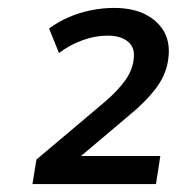

<svg xmlns="http://www.w3.org/2000/svg" viewBox="-20 -729 460 485"><path d="M62 -264 72 -326 244 -471Q278 -500 297 -527Q316 -554 318 -583Q321 -609 303 -624Q285 -639 251 -639Q220 -639 187.5 -627Q155 -615 129 -595L104 -657Q127 -674 153.5 -685.5Q180 -697 209.5 -703Q239 -709 268 -709Q314 -709 345.5 -693.5Q377 -678 393 -651.5Q409 -625 406 -589Q403 -546 376.5 -509.5Q350 -473 302 -434L167 -320V-335H385L374 -264Z"/></svg>

Font: Nunito Sans 10pt SemiBold
Style: Italic
Weight: 600
Italic angle: -9°
Designer: Vernon Adams
Foundry: Vernon Adams
Version: Version 3.101;gftools[0.9.27]